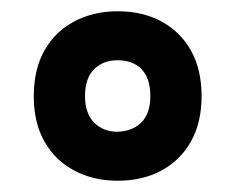

<svg xmlns="http://www.w3.org/2000/svg" viewBox="-20 -718 418 341"><path d="M189 -484Q163 -484 147 -500.5Q131 -517 131 -547Q131 -579 147 -595Q163 -611 189 -611Q216 -611 231.5 -595Q247 -579 247 -547Q247 -517 231.5 -501Q216 -485 189 -484ZM189 -397Q233 -397 266.5 -415Q300 -433 319 -466.5Q338 -500 338 -547Q338 -595 319 -628.5Q300 -662 266.5 -680Q233 -698 189 -698Q146 -698 112 -680Q78 -662 59 -628.5Q40 -595 40 -547Q40 -500 59 -466.5Q78 -433 112 -415Q146 -397 189 -397Z"/></svg>

Font: Roundo Variable
Style: Regular
Weight: 200
Designer: Shiva Nallaperumal
Foundry: Indian Type Foundry
Version: Version 2.000